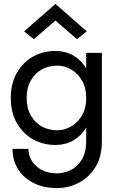

<svg xmlns="http://www.w3.org/2000/svg" viewBox="-20 -730 610 980"><path d="M138 -140Q158 -104 194 -84Q229 -65 273 -65Q308 -65 342 -84Q376 -103 398 -140Q420 -177 420 -230Q420 -283 398 -320Q376 -357 342 -376Q308 -395 273 -395Q229 -395 194 -376Q158 -356 138 -320Q116 -283 116 -230Q116 -177 138 -140ZM44 30H125Q125 62 143 92Q162 121 194 138Q228 155 272 155Q305 155 341 138Q373 123 398 84Q420 46 420 -10V-79Q394 -36 354 -13Q313 10 263 10Q201 10 148 -19Q98 -47 66 -102Q35 -155 35 -230Q35 -305 66 -358Q98 -413 148 -441Q201 -470 263 -470Q313 -470 354 -447Q394 -424 420 -381V-460H500V-10Q500 70 467 123Q433 177 382 203Q330 230 272 230Q203 230 153 205Q101 179 73 135Q44 89 44 30ZM263 -625 153 -530 103 -570 263 -710 423 -570 373 -530Z"/></svg>

Font: jost-mod-400
Style: Regular
Weight: 400
Version: Version 3.200; ttfautohint (v0.97) -l 8 -r 50 -G 200 -x 14 -